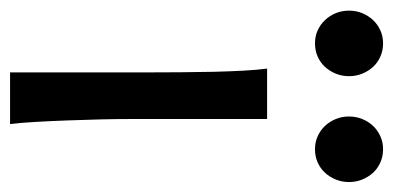

<svg xmlns="http://www.w3.org/2000/svg" viewBox="-242 -548 763 372"><g transform="rotate(90 139.0 -361.5)"><path d="M183.1 -231.9Q183.1 -208.5 183.8 -176.5Q184.6 -144.5 185.8 -111.8Q187 -79.1 188.7 -49.3Q190.4 -19.5 192.9 0H92.8V-258.8Q92.8 -294.4 92.5 -329.1Q92.3 -363.8 91.6 -394.8Q90.8 -425.8 89.4 -452.4Q87.9 -479 85.4 -498H183.1ZM-26.9 -656.7Q-26.9 -670.4 -22 -682.4Q-17.1 -694.3 -8.5 -703.4Q0 -712.4 11.5 -717.5Q22.9 -722.7 36.6 -722.7Q50.3 -722.7 62 -717.5Q73.7 -712.4 82 -703.4Q90.3 -694.3 95.2 -682.4Q100.1 -670.4 100.1 -656.7Q100.1 -643.1 95.2 -631.1Q90.3 -619.1 82 -610.1Q73.7 -601.1 62 -595.9Q50.3 -590.8 36.6 -590.8Q22.9 -590.8 11.5 -595.9Q0 -601.1 -8.5 -610.1Q-17.1 -619.1 -22 -631.1Q-26.9 -643.1 -26.9 -656.7ZM178.2 -656.7Q178.2 -670.4 183.1 -682.4Q188 -694.3 196.5 -703.4Q205.1 -712.4 216.6 -717.5Q228 -722.7 241.7 -722.7Q255.4 -722.7 267.1 -717.5Q278.8 -712.4 287.1 -703.4Q295.4 -694.3 300.3 -682.4Q305.2 -670.4 305.2 -656.7Q305.2 -643.1 300.3 -631.1Q295.4 -619.1 287.1 -610.1Q278.8 -601.1 267.1 -595.9Q255.4 -590.8 241.7 -590.8Q228 -590.8 216.6 -595.9Q205.1 -601.1 196.5 -610.1Q188 -619.1 183.1 -631.1Q178.2 -643.1 178.2 -656.7Z"/></g></svg>

Font: Andika New Basic
Style: Regular
Weight: 400
Designer: Victor Gaultney, Annie Olsen, Julie Remington, Don Collingsworth, Eric Hays
Foundry: SIL International
Version: Version 5.500; ttfautohint (v1.8.3)